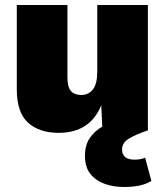

<svg xmlns="http://www.w3.org/2000/svg" viewBox="-20 -520 659 766"><path d="M214 10Q137 10 92 -30.5Q47 -71 47 -164V-500H249V-211Q249 -173 263 -157Q277 -141 304 -141Q333 -141 350.5 -163Q368 -185 368 -234V-500H570V0Q520 17 493.5 33.5Q467 50 467 76Q467 117 517 117Q528 117 539.5 115Q551 113 559 109L584 202Q562 215 535.5 220.5Q509 226 474 226Q434 226 399 214Q364 202 341.5 175Q319 148 319 102Q319 59 338 31Q357 3 388 -15L384 -100Q339 10 214 10Z"/></svg>

Font: Work Sans ExtraBold
Style: Regular
Weight: 800
Designer: Wei Huang
Foundry: Wei Huang
Version: Version 2.012; ttfautohint (v1.8.3)